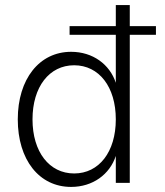

<svg xmlns="http://www.w3.org/2000/svg" viewBox="-20 -720 651 756"><path d="M254 -583H436V-394C412 -467 345 -516 260 -516C135 -516 50 -409 50 -250C50 -91 134 16 260 16C345 16 412 -33 436 -106V0H491V-583H594V-617H491V-700H436V-617H254ZM272 -37C174 -37 108 -122 108 -250C108 -378 174 -463 272 -463C370 -463 436 -378 436 -250C436 -122 370 -37 272 -37Z"/></svg>

Font: Uncut Sans Light
Style: Regular
Weight: 300
Designer: Kasper Nordkvist
Foundry: UNCUT.wtf
Version: Version 1.304;Glyphs 3.2 (3246)